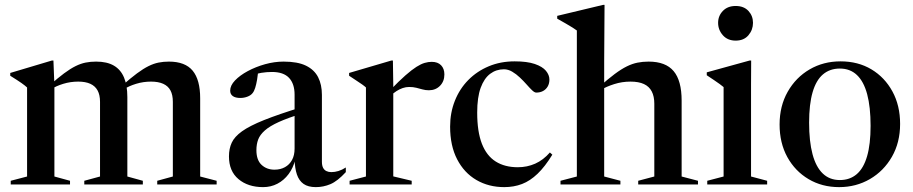

<svg xmlns="http://www.w3.org/2000/svg" viewBox="-20 -756 3744 787"><path d="M203 -406V-32.5L267 -15V0H24V-15L91 -32.5V-397.5Q83 -405 67.8 -415.8Q52.5 -426.5 22 -445.5V-457L193 -508H199ZM502 -358V-32.5L565.5 -15V0H325.5V-15L390 -32.5V-338.5Q390 -367 380 -385.2Q370 -403.5 350.2 -412.5Q330.5 -421.5 300.5 -421.5Q269 -421.5 239.5 -412.5Q210 -403.5 190 -390.5L182 -405Q216.5 -436 242.5 -455.2Q268.5 -474.5 289.8 -485Q311 -495.5 331 -499.5Q351 -503.5 374 -503.5Q418.5 -503.5 446.8 -487Q475 -470.5 488.5 -438Q502 -405.5 502 -358ZM800.5 -353V-32.5L868 -15V0H624.5V-15L688.5 -32.5V-338.5Q688.5 -367 678.8 -385.2Q669 -403.5 649 -412.5Q629 -421.5 599 -421.5Q567.5 -421.5 538 -412.5Q508.5 -403.5 488.5 -390.5L480.5 -405Q515.5 -436 541.5 -455.2Q567.5 -474.5 588.8 -485Q610 -495.5 630 -499.5Q650 -503.5 672.5 -503.5Q739 -503.5 769.8 -466.2Q800.5 -429 800.5 -353Z M1217 -317 1221 -291.5Q1160.5 -273 1123 -256Q1085.5 -239 1065.5 -221.2Q1045.5 -203.5 1038.2 -184Q1031 -164.5 1031 -140.5Q1031 -100 1052.2 -80.2Q1073.5 -60.5 1105 -60.5Q1129.5 -60.5 1148 -70.8Q1166.5 -81 1177 -100.2Q1187.5 -119.5 1187.5 -147V-368Q1187.5 -412.5 1164.8 -436.8Q1142 -461 1095 -461Q1073 -461 1051.2 -457.5Q1029.5 -454 1015 -447.5L1039.5 -471.5Q1037 -449 1033.8 -429.5Q1030.5 -410 1026 -395.8Q1021.5 -381.5 1015 -374Q1008 -365 994.2 -359.8Q980.5 -354.5 965 -354.5Q945 -354.5 934.2 -362.2Q923.5 -370 923.5 -384.5Q923.5 -405.5 943.2 -426.2Q963 -447 995.5 -464.5Q1028 -482 1066.5 -492.8Q1105 -503.5 1142.5 -503.5Q1200 -503.5 1234.2 -486.8Q1268.5 -470 1284 -439.5Q1299.5 -409 1299.5 -367V-93Q1299.5 -78 1304.2 -68.5Q1309 -59 1317.8 -54.8Q1326.5 -50.5 1338 -50.5Q1352.5 -50.5 1367.2 -55Q1382 -59.5 1397.5 -69.5V-50.5Q1363.5 -13.5 1334.5 -1.2Q1305.5 11 1274.5 11Q1243 11 1224.2 -2.2Q1205.5 -15.5 1197 -40.8Q1188.5 -66 1187.5 -102.5H1190.5Q1182 -68 1163 -42.5Q1144 -17 1117.2 -3Q1090.5 11 1058.5 11Q996.5 11 957.5 -21.8Q918.5 -54.5 918.5 -115Q918.5 -146.5 929.8 -171Q941 -195.5 972 -217.8Q1003 -240 1062.2 -263.8Q1121.5 -287.5 1217 -317Z M1749.5 -502.5Q1774.5 -502.5 1788 -488.5Q1801.5 -474.5 1801.5 -451Q1801.5 -422.5 1783.5 -404.2Q1765.5 -386 1738 -386Q1724 -386 1711.8 -389.5Q1699.5 -393 1686.5 -396.2Q1673.5 -399.5 1657 -399.5Q1643.5 -399.5 1630.5 -395Q1617.5 -390.5 1605.5 -382.8Q1593.5 -375 1581.5 -364L1579 -386Q1615.5 -424 1641.8 -447Q1668 -470 1687 -482Q1706 -494 1720.8 -498.2Q1735.5 -502.5 1749.5 -502.5ZM1592 -409V-33L1667.5 -15V0H1413V-15L1480 -32.5V-397.5Q1473.5 -403.5 1464.5 -409.8Q1455.5 -416 1442.2 -424.8Q1429 -433.5 1411 -445.5V-457L1584.5 -508H1590.5Z M2089.5 -504.5Q2140.5 -504.5 2172 -493.8Q2203.5 -483 2217.8 -465.8Q2232 -448.5 2232 -430Q2232 -413.5 2225 -401.5Q2218 -389.5 2206 -383Q2194 -376.5 2178 -376.5Q2171 -376.5 2161 -386Q2151 -395.5 2138.5 -409.8Q2126 -424 2111 -438.2Q2096 -452.5 2079.5 -462.2Q2063 -472 2045.5 -472Q2014 -472 1989.2 -453.5Q1964.5 -435 1950.2 -396Q1936 -357 1936 -294.5Q1936 -216.5 1955.2 -167Q1974.5 -117.5 2011.8 -94Q2049 -70.5 2102.5 -70.5Q2140.5 -70.5 2173.8 -85.2Q2207 -100 2234 -131L2244 -122Q2214 -73 2183.5 -43.8Q2153 -14.5 2119.8 -1.8Q2086.5 11 2047 11Q1983 11 1932.8 -18.2Q1882.5 -47.5 1853.8 -103Q1825 -158.5 1825 -237Q1825 -294 1844.5 -343Q1864 -392 1899.5 -428Q1935 -464 1983.2 -484.2Q2031.5 -504.5 2089.5 -504.5Z M2596 -15 2662 -32.5V-331Q2662 -361 2651.5 -381.2Q2641 -401.5 2619.5 -411.5Q2598 -421.5 2564.5 -421.5Q2529.5 -421.5 2497.5 -411.2Q2465.5 -401 2444 -388L2435.5 -399.5Q2472 -432 2499.5 -452.5Q2527 -473 2549.5 -484Q2572 -495 2593.2 -499.2Q2614.5 -503.5 2638.5 -503.5Q2708.5 -503.5 2741.2 -464.5Q2774 -425.5 2774 -343.5V-32.5L2841 -15V0H2596ZM2523 0H2277.5V-15L2344.5 -32.5V-631Q2338 -636 2326.5 -643.2Q2315 -650.5 2299.2 -659.5Q2283.5 -668.5 2264 -679.5V-691L2452 -736H2458L2456.5 -505V-32.5L2523 -15Z M2995.5 -589.5Q2962.5 -589.5 2943 -611.5Q2923.5 -633.5 2923.5 -662.5Q2923.5 -691 2943 -711.2Q2962.5 -731.5 2995.5 -731.5Q3029 -731.5 3047.8 -711.2Q3066.5 -691 3066.5 -662.5Q3066.5 -633.5 3047.8 -611.5Q3029 -589.5 2995.5 -589.5ZM3059 -508 3058.5 -410.5V-32.5L3124.5 -15V0H2879V-15L2946 -32.5V-399Q2940.5 -404 2930 -411.5Q2919.5 -419 2906 -428.2Q2892.5 -437.5 2877 -447.5V-459.5L3053 -508Z M3422.5 -18Q3463.5 -18 3491.8 -42.2Q3520 -66.5 3534.2 -115.8Q3548.5 -165 3548.5 -240Q3548.5 -317.5 3534.5 -369.8Q3520.5 -422 3492.5 -448.5Q3464.5 -475 3422.5 -475Q3381.5 -475 3353.2 -451Q3325 -427 3310.8 -377.8Q3296.5 -328.5 3296.5 -253.5Q3296.5 -176.5 3310.5 -124Q3324.5 -71.5 3352.5 -44.8Q3380.5 -18 3422.5 -18ZM3419.5 11Q3349.5 11 3294.2 -21.8Q3239 -54.5 3207.2 -112.2Q3175.5 -170 3175.5 -245.5Q3175.5 -321.5 3208.8 -380Q3242 -438.5 3298.5 -471.5Q3355 -504.5 3425.5 -504.5Q3497 -504.5 3551.8 -471.8Q3606.5 -439 3638 -381.2Q3669.5 -323.5 3669.5 -248Q3669.5 -172 3636 -113.5Q3602.5 -55 3545.8 -22Q3489 11 3419.5 11Z"/></svg>

Font: Newsreader 60pt Medium
Style: Regular
Weight: 500
Designer: Hugues Gentile
Foundry: Production Type
Version: Version 1.003